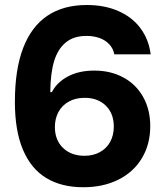

<svg xmlns="http://www.w3.org/2000/svg" viewBox="-20 -751 669 779"><path d="M40.4 -337.7Q40.4 -469.1 74 -556.4Q107.6 -643.7 172.4 -687.2Q237.1 -730.7 332.3 -730.7Q404.6 -730.7 460.6 -706Q516.7 -681.3 550.2 -636.1Q583.7 -590.9 591.3 -530.6H443.9Q439 -555.1 422.7 -572Q406.4 -588.9 382.9 -597.1Q359.3 -605.3 330.9 -605.3Q279 -605.3 246.6 -578.5Q214.3 -551.7 199.4 -502.3Q184.6 -452.9 184 -377.3H190.6Q210.4 -416.7 255.1 -440.6Q299.9 -464.6 362.6 -464.6Q429.6 -464.6 481.1 -436.4Q532.6 -408.3 561.1 -357.1Q589.6 -306 589.6 -239Q589.6 -165.4 555.6 -109Q521.7 -52.6 460 -21.9Q398.3 8.7 318.1 8.7Q229.4 8.7 167.6 -28.8Q105.7 -66.3 73.1 -143.6Q40.4 -220.9 40.4 -337.7ZM441.7 -237.6Q441.7 -290.6 409.2 -322.4Q376.7 -354.1 323.6 -354.1Q287.1 -354.1 259.6 -339.1Q232.1 -324 217.4 -297.1Q202.7 -270.1 202.7 -235.6Q202.7 -182.6 235.9 -150.7Q269 -118.9 323 -118.9Q357.9 -118.9 385.1 -133.7Q412.3 -148.6 427 -175.4Q441.7 -202.1 441.7 -237.6Z"/></svg>

Font: Mona Sans VF XLt
Style: Regular
Weight: 200
Designer: Deni Anggara
Foundry: GitHub
Version: Version 2.000;Glyphs 3.2.3 (3260)